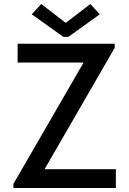

<svg xmlns="http://www.w3.org/2000/svg" viewBox="-20 -938 646 958"><path d="M46.9 0V-20.5L396 -624V-626H67.9V-719.7H552.2V-699.2L203.6 -95.7V-93.8H558.1V0ZM186 -918 306.2 -825.2H310.1L430.7 -918L478 -866.7L320.8 -753.9H296.4L138.2 -866.7Z"/></svg>

Font: Reddit Sans Medium
Style: Regular
Weight: 500
Designer: Stephen Hutchings
Foundry: Reddit
Version: Version 1.014